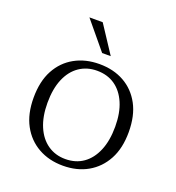

<svg xmlns="http://www.w3.org/2000/svg" viewBox="-130 -806 846 922"><g transform="rotate(20 293.0 -345.5)"><path d="M293 11Q222 11 167 -20Q112 -51 81 -108.5Q50 -166 50 -248Q50 -332 81 -389.5Q112 -447 167 -477.5Q222 -508 293 -508Q365 -508 419.5 -477.5Q474 -447 505 -389.5Q536 -332 536 -248Q536 -166 505 -108.5Q474 -51 419.5 -20Q365 11 293 11ZM293 -23Q346 -23 384.5 -50Q423 -77 444.5 -128Q466 -179 466 -251Q466 -321 444.5 -371Q423 -421 384.5 -447.5Q346 -474 293 -474Q242 -474 203 -447.5Q164 -421 142.5 -370.5Q121 -320 121 -248Q121 -178 142.5 -127.5Q164 -77 203 -50Q242 -23 293 -23ZM286 -562 170 -702H238L330 -562Z"/></g></svg>

Font: Montagu Slab 144pt Light
Style: Regular
Weight: 300
Designer: Florian Karsten
Foundry: Florian Karsten
Version: Version 1.000